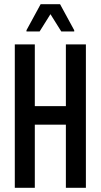

<svg xmlns="http://www.w3.org/2000/svg" viewBox="-20 -901 483 921"><path d="M51 0V-688H147V-392H296V-688H392V0H296V-303H147V0ZM107 -750V-756L175 -881H268L336 -756V-750H274L222 -833L170 -750Z"/></svg>

Font: Saira ExtraCondensed SemiBold
Style: Regular
Weight: 600
Width: 2
Designer: Hector Gatti with collaboration of the Omnibus-Type team
Foundry: Omnibus-Type
Version: Version 1.101